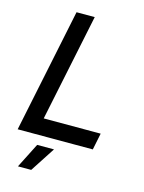

<svg xmlns="http://www.w3.org/2000/svg" viewBox="-136 -808 818 1091"><g transform="rotate(15 273.0 -263.0)"><path d="M175 -729H282L151 -98H486L466 0H24ZM154 57H253L158 203H80Z"/></g></svg>

Font: Mona Sans Medium
Style: Italic
Weight: 500
Italic angle: -11.7°
Designer: Deni Anggara
Foundry: GitHub
Version: Version 2.000